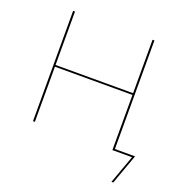

<svg xmlns="http://www.w3.org/2000/svg" viewBox="-153 -832 1085 1145"><g transform="rotate(20 390.0 -260.0)"><path d="M760 -11 691 180H679.5L744.5 0H620V-350H128V0H116V-700H128V-361H620V-700H632V-11Z"/></g></svg>

Font: Lato 2
Style: Regular
Weight: 100
Designer: Lukasz Dziedzic with Adam Twardoch and Botio Nikoltchev
Foundry: tyPoland Lukasz Dziedzic
Version: Version 2.015; 2015-08-06; http://www.latofonts.com/